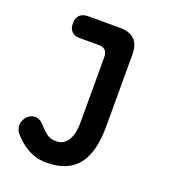

<svg xmlns="http://www.w3.org/2000/svg" viewBox="-143 -634 886 1000"><g transform="rotate(20 300.0 -134.5)"><path d="M325 -357Q325 -383 313 -395.5Q301 -408 275 -408H170Q142 -408 126.5 -423.5Q111 -439 111 -468Q111 -498 127 -514Q143 -530 174 -530H349Q404 -530 431 -503Q458 -476 458 -422V-22Q458 46 445 99Q432 152 404.5 188Q377 224 333.5 242.5Q290 261 229 261Q210 261 188 257.5Q166 254 143.5 244Q121 234 97 216.5Q73 199 48 171Q39 162 34.5 149.5Q30 137 30 126Q30 103 46 81.5Q62 60 90 57Q108 56 122.5 65Q137 74 150 91Q163 106 184 122.5Q205 139 238 139Q258 139 274 131Q290 123 301.5 105.5Q313 88 319 62Q325 36 325 -1Z"/></g></svg>

Font: Maple Mono
Style: Bold
Weight: 700
Monospace: yes
Designer: subframe7536
Version: Version 7.200